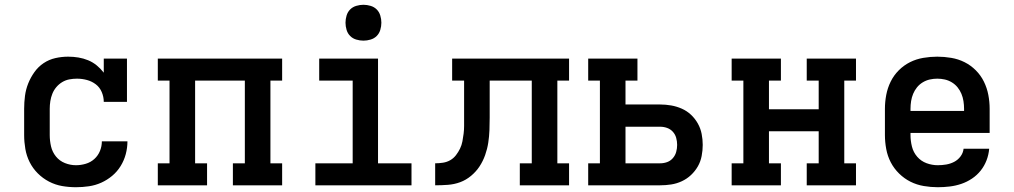

<svg xmlns="http://www.w3.org/2000/svg" viewBox="-20 -775 4240 803"><path d="M298 8Q268 8 239.5 3Q211 -2 185 -15.5Q159 -29 138 -50Q117 -71 104 -97Q91 -123 86 -152Q81 -181 81 -210V-320Q81 -347 84.5 -374Q88 -401 98 -426Q108 -451 124 -473.5Q140 -496 162.5 -511Q185 -526 211.5 -532Q238 -538 265 -538Q287 -538 308 -534.5Q329 -531 348.5 -523Q368 -515 384.5 -501.5Q401 -488 414 -471V-530H511V-349H414Q414 -370 405.5 -390Q397 -410 380.5 -422.5Q364 -435 343.5 -440.5Q323 -446 302 -446Q286 -446 270 -443Q254 -440 240 -431.5Q226 -423 215.5 -410.5Q205 -398 199 -383Q193 -368 190.5 -352Q188 -336 188 -320V-210Q188 -186 193.5 -162.5Q199 -139 214 -120.5Q229 -102 251.5 -93Q274 -84 298 -84Q318 -84 338.5 -90Q359 -96 374.5 -110Q390 -124 398 -143.5Q406 -163 406 -184Q406 -184 406 -184Q406 -184 406 -184H513Q513 -184 513 -184Q513 -184 513 -184Q513 -157 506 -130.5Q499 -104 484.5 -80.5Q470 -57 449 -39.5Q428 -22 403.5 -11Q379 0 352 4Q325 8 298 8Z M640 0V-92H689V-438H640V-530H1160V-438H1111V-92H1160V0H954V-92H1004V-438H796V-92H846V0Z M1299 0V-92H1455V-438H1315V-530H1561V-92H1701V0ZM1500 -605Q1485 -605 1470 -609.5Q1455 -614 1444.5 -624.5Q1434 -635 1429.5 -650Q1425 -665 1425 -680Q1425 -695 1429.5 -710Q1434 -725 1444.5 -735.5Q1455 -746 1470 -750.5Q1485 -755 1500 -755Q1515 -755 1530 -750.5Q1545 -746 1555.5 -735.5Q1566 -725 1570.5 -710Q1575 -695 1575 -680Q1575 -665 1570.5 -650Q1566 -635 1555.5 -624.5Q1545 -614 1530 -609.5Q1515 -605 1500 -605Z M1800 0V-92Q1816 -92 1832.5 -94.5Q1849 -97 1863 -105Q1877 -113 1887 -126Q1897 -139 1904 -153.5Q1911 -168 1914 -184Q1917 -200 1919 -216Q1921 -232 1921 -248.5Q1921 -265 1921 -281Q1921 -281 1921 -281Q1921 -281 1921 -281V-283Q1921 -283 1921 -283Q1921 -283 1921 -283V-438H1871V-530H2360V-438H2311V-92H2360V0H2154V-92H2204V-438H2028V-283Q2028 -257 2027 -230.5Q2026 -204 2022 -178Q2018 -152 2009 -126.5Q2000 -101 1985.5 -79Q1971 -57 1950 -39.5Q1929 -22 1904.5 -13Q1880 -4 1853.5 -2Q1827 0 1800 0Z M2440 0V-92H2489V-438H2440V-530H2646V-438H2596V-338H2741Q2764 -338 2787 -334Q2810 -330 2831.5 -320.5Q2853 -311 2870 -295Q2887 -279 2898.5 -258.5Q2910 -238 2914.5 -215Q2919 -192 2919 -169Q2919 -146 2914.5 -122.5Q2910 -99 2898.5 -79Q2887 -59 2870 -43Q2853 -27 2831.5 -17Q2810 -7 2787 -3.5Q2764 0 2741 0ZM2596 -92H2741Q2756 -92 2770 -97Q2784 -102 2794 -113.5Q2804 -125 2808 -139.5Q2812 -154 2812 -169Q2812 -184 2808 -198.5Q2804 -213 2794 -224Q2784 -235 2770 -240Q2756 -245 2741 -245H2596Z M3040 0V-92H3089V-438H3040V-530H3246V-438H3196V-318H3404V-438H3354V-530H3560V-438H3511V-92H3560V0H3354V-92H3404V-226H3196V-92H3246V0Z M3902 8Q3873 8 3843.5 3Q3814 -2 3788 -15Q3762 -28 3740.5 -49Q3719 -70 3705.5 -96Q3692 -122 3686.5 -151.5Q3681 -181 3681 -210V-320Q3681 -349 3686.5 -378Q3692 -407 3705 -433.5Q3718 -460 3739 -481Q3760 -502 3786 -515Q3812 -528 3841.5 -533Q3871 -538 3900 -538Q3929 -538 3958.5 -533Q3988 -528 4014 -515Q4040 -502 4061 -481Q4082 -460 4095 -433.5Q4108 -407 4113.5 -378Q4119 -349 4119 -320V-219H3788V-210Q3788 -186 3794 -162Q3800 -138 3816 -119.5Q3832 -101 3855 -92.5Q3878 -84 3902 -84Q3920 -84 3937.5 -87Q3955 -90 3970.5 -98Q3986 -106 3997 -120.5Q4008 -135 4010 -153H4117Q4115 -128 4106 -104.5Q4097 -81 4081.5 -61.5Q4066 -42 4045 -28Q4024 -14 4000.5 -6Q3977 2 3952 5Q3927 8 3902 8ZM4012 -311V-320Q4012 -336 4009.5 -352Q4007 -368 4001 -382.5Q3995 -397 3985 -409.5Q3975 -422 3961 -430.5Q3947 -439 3931.5 -442.5Q3916 -446 3900 -446Q3884 -446 3868.5 -442.5Q3853 -439 3839 -430.5Q3825 -422 3815 -409.5Q3805 -397 3799 -382.5Q3793 -368 3790.5 -352Q3788 -336 3788 -320V-311Z"/></svg>

Font: Iosevka Slab Semibold Extended
Style: Regular
Weight: 600
Width: 7
Monospace: yes
Designer: Belleve Invis
Foundry: Belleve Invis
Version: Version 11.1.0; ttfautohint (v1.8.3)